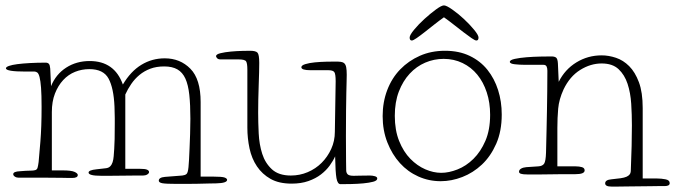

<svg xmlns="http://www.w3.org/2000/svg" viewBox="-20 -660 2500 711"><path d="M723 -6H770Q803 -6 812 -2.5Q821 1 821 6Q821 18 781 19Q773 19 753.5 19.5Q734 20 712 20.5Q690 21 669 21Q648 21 636 21Q594 21 581 18.5Q568 16 568 9Q568 -3 591 -5L655 -10Q665 -11 670.5 -15.5Q676 -20 678 -41Q679 -50 680 -68.5Q681 -87 682 -111.5Q683 -136 684 -164Q685 -192 685 -220Q685 -272 681 -309Q677 -346 666.5 -369Q656 -392 637 -403Q618 -414 588 -414Q559 -414 536.5 -405.5Q514 -397 496.5 -382.5Q479 -368 466 -349Q453 -330 444 -310V-35H495Q518 -35 525 -31.5Q532 -28 532 -23Q532 -18 525.5 -14Q519 -10 510 -10Q506 -10 483.5 -10Q461 -10 435 -9.5Q409 -9 385.5 -9Q362 -9 355 -9Q308 -9 308 -21Q308 -30 337 -33L372 -37Q382 -38 388 -44Q394 -50 397 -59.5Q400 -69 401 -81.5Q402 -94 403 -109Q404 -126 404.5 -145Q405 -164 405 -202Q405 -204 405 -223Q405 -242 404 -265Q401 -334 382 -369Q363 -404 311 -404Q283 -404 258 -394Q233 -384 214 -363.5Q195 -343 183.5 -313.5Q172 -284 172 -245V-29H212Q244 -29 256 -23.5Q268 -18 268 -12Q268 -1 247 -1Q243 -1 236.5 -1Q230 -1 210.5 -1.5Q191 -2 153.5 -2Q116 -2 49 -2Q41 -2 35 -6Q29 -10 29 -15Q29 -25 55 -26Q78 -28 91 -28Q104 -28 110.5 -30Q117 -32 119 -38.5Q121 -45 123 -60Q125 -80 129.5 -135Q134 -190 134 -264Q134 -309 132 -335Q130 -361 126.5 -374.5Q123 -388 118 -391.5Q113 -395 108 -395H75Q2 -395 2 -407Q2 -412 13.5 -416Q25 -420 44.5 -422.5Q64 -425 91 -426.5Q118 -428 149 -428Q157 -428 161 -423.5Q165 -419 166 -406L169 -341Q187 -385 225 -409.5Q263 -434 312 -434Q404 -434 435 -347Q464 -396 503.5 -420Q543 -444 590 -444Q647 -444 685 -405.5Q723 -367 723 -282Z M1223 -359Q1223 -386 1218 -393Q1213 -400 1196 -400H1130Q1096 -400 1096 -411Q1096 -418 1110.5 -422.5Q1125 -427 1145.5 -429Q1166 -431 1187 -431.5Q1208 -432 1221 -432Q1234 -432 1242 -431Q1250 -430 1255 -425.5Q1260 -421 1262 -411Q1264 -401 1264 -383Q1264 -372 1263.5 -357Q1263 -342 1262.5 -316Q1262 -290 1261.5 -251.5Q1261 -213 1261 -156Q1261 -90 1261.5 -62.5Q1262 -35 1262 -30Q1262 -20 1267.5 -14.5Q1273 -9 1290 -9Q1296 -9 1311 -9.5Q1326 -10 1350 -10Q1359 -10 1368 -7.5Q1377 -5 1377 1Q1377 9 1362 13Q1347 17 1325.5 19Q1304 21 1280.5 21.5Q1257 22 1241 22Q1230 22 1226 0Q1222 -22 1221 -81Q1214 -65 1201 -47Q1188 -29 1168.5 -14Q1149 1 1122 10.5Q1095 20 1060 20Q1013 20 982 2.5Q951 -15 931.5 -44Q912 -73 904 -110.5Q896 -148 896 -187V-402Q896 -425 891.5 -432.5Q887 -440 864 -440H797Q788 -440 784 -444.5Q780 -449 780 -452Q780 -459 796.5 -463Q813 -467 834.5 -469Q856 -471 876.5 -471.5Q897 -472 906 -472Q927 -472 933.5 -465Q940 -458 940 -427Q940 -414 939.5 -392Q939 -370 938 -344Q937 -318 936.5 -291.5Q936 -265 936 -243Q936 -207 938 -166Q940 -125 951 -90.5Q962 -56 987 -33Q1012 -10 1057 -10Q1090 -10 1119.5 -22.5Q1149 -35 1171 -57Q1193 -79 1206.5 -108.5Q1220 -138 1220 -172Z M1838 -236Q1838 -174 1817.5 -127.5Q1797 -81 1764.5 -50.5Q1732 -20 1692 -4.5Q1652 11 1612 11Q1568 11 1529 -6.5Q1490 -24 1461 -56Q1432 -88 1414.5 -132.5Q1397 -177 1397 -230Q1397 -282 1414 -326.5Q1431 -371 1462 -403Q1493 -435 1535 -453.5Q1577 -472 1628 -472Q1680 -472 1719.5 -453Q1759 -434 1785 -401.5Q1811 -369 1824.5 -326.5Q1838 -284 1838 -236ZM1623 -442Q1587 -442 1554.5 -428Q1522 -414 1497 -387Q1472 -360 1457 -321Q1442 -282 1442 -231Q1442 -178 1458 -138Q1474 -98 1499.5 -72Q1525 -46 1555 -33Q1585 -20 1614 -20Q1642 -20 1674 -32.5Q1706 -45 1733 -71.5Q1760 -98 1777.5 -138.5Q1795 -179 1795 -235Q1795 -280 1782.5 -318Q1770 -356 1747.5 -383.5Q1725 -411 1693 -426.5Q1661 -442 1623 -442ZM1744 -510Q1739 -510 1726 -519Q1713 -528 1696 -541Q1679 -554 1660 -569Q1641 -584 1624 -596Q1607 -584 1588 -569Q1569 -554 1552.5 -541Q1536 -528 1523 -519Q1510 -510 1505 -510Q1497 -510 1497 -521Q1497 -530 1513.5 -550Q1530 -570 1552 -590Q1574 -610 1594.5 -625Q1615 -640 1624 -640Q1633 -640 1654.5 -625Q1676 -610 1697.5 -590Q1719 -570 1735.5 -550Q1752 -530 1752 -521Q1752 -510 1744 -510Z M2360 1H2414Q2429 1 2444.5 4Q2460 7 2460 18Q2460 24 2455 26.5Q2450 29 2443 29Q2440 29 2425 29Q2410 29 2389 29.5Q2368 30 2344 30Q2320 30 2299 30.5Q2278 31 2263 31Q2248 31 2245 31Q2221 31 2221 19Q2221 6 2244 4Q2265 2 2278.5 0Q2292 -2 2300 -5.5Q2308 -9 2312 -14.5Q2316 -20 2316 -30Q2318 -75 2319 -119.5Q2320 -164 2320 -196Q2320 -235 2317.5 -275.5Q2315 -316 2304 -349.5Q2293 -383 2270.5 -404Q2248 -425 2208 -425Q2167 -425 2128.5 -401Q2090 -377 2067 -329Q2050 -292 2047 -257.5Q2044 -223 2044 -186V-44H2111Q2125 -44 2135 -41Q2145 -38 2145 -29Q2145 -15 2111 -15Q2108 -15 2095 -15Q2082 -15 2063.5 -15Q2045 -15 2023.5 -14.5Q2002 -14 1983 -14Q1964 -14 1950 -14Q1936 -14 1933 -14Q1916 -14 1909 -16.5Q1902 -19 1902 -24Q1902 -31 1909.5 -35.5Q1917 -40 1929 -41L1974 -44Q1989 -45 1995 -54Q2001 -63 2002 -95Q2003 -142 2004 -179.5Q2005 -217 2005.5 -252Q2006 -287 2006.5 -322Q2007 -357 2007 -398Q2007 -408 2004 -414Q2001 -420 1992 -420H1923Q1905 -420 1886.5 -422Q1868 -424 1868 -431Q1868 -438 1886.5 -442Q1905 -446 1930 -448Q1955 -450 1981 -450.5Q2007 -451 2022 -451Q2034 -451 2039.5 -446.5Q2045 -442 2046 -425L2049 -357Q2072 -403 2114.5 -429Q2157 -455 2208 -455Q2234 -455 2261 -446Q2288 -437 2310 -415Q2332 -393 2346 -355.5Q2360 -318 2360 -260Z"/></svg>

Font: Life Savers
Style: Regular
Weight: 400
Version: Version 2.001; ttfautohint (v0.93) -l 8 -r 50 -G 200 -x 14 -